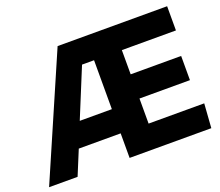

<svg xmlns="http://www.w3.org/2000/svg" viewBox="-142 -880 1207 1051"><g transform="rotate(-20 462.0 -355.0)"><path d="M-24 0 284 -710H922V-569H607V-428H901V-287H607V-141H931L921 0H445V-143H201L142 0ZM258 -284H445V-569H375Z"/></g></svg>

Font: Livvic
Style: Bold
Weight: 700
Designer: Jacques Le Bailly, Baron von Fonthausen
Version: Version 1.001; ttfautohint (v1.8.2)